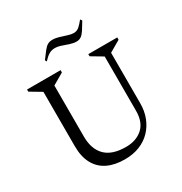

<svg xmlns="http://www.w3.org/2000/svg" viewBox="-187 -944 1034 1091"><g transform="rotate(-30 330.0 -398.0)"><path d="M318 10Q252 10 205 -13Q158 -36 133 -82.5Q108 -129 108 -197V-554L34 -598V-612H254V-597L180 -554V-219Q180 -137 224 -92.5Q268 -48 359 -48Q426 -48 468 -85.5Q510 -123 510 -198V-554L436 -598V-612H626V-597L552 -554V-223Q552 -172 535.5 -129.5Q519 -87 488.5 -55.5Q458 -24 415 -7Q372 10 318 10ZM211 -694 205 -705Q227 -735 241 -752.5Q255 -770 268 -777.5Q281 -785 299 -785Q320 -785 343 -778Q366 -771 387.5 -764Q409 -757 424 -757Q447 -757 462.5 -771.5Q478 -786 494 -806L502 -795Q485 -766 472 -746Q459 -726 446 -716.5Q433 -707 415 -707Q395 -707 372.5 -714.5Q350 -722 328.5 -729.5Q307 -737 287 -737Q266 -737 248.5 -726.5Q231 -716 211 -694Z"/></g></svg>

Font: Ancizar Serif Light
Style: Regular
Weight: 300
Designer: Cesar Puertas, Viviana Monsalve, Julian Moncada, Julian Prieto, Jose Castro, Felipe Aragon, Mariel Hernandez, Sara Alarc
Version: Version 8.100